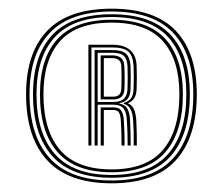

<svg xmlns="http://www.w3.org/2000/svg" viewBox="-20 -903 513 442"><path d="M237 -481Q137.2 -481 88.6 -534.1Q40 -587.2 40 -686Q40 -781 88.6 -832Q137.2 -883 237 -883Q336.5 -883 384.8 -832Q433 -781 433 -686Q433 -587.2 384.8 -534.1Q336.5 -481 237 -481ZM237 -487.5Q332.5 -487.5 378.8 -538.9Q425 -590.2 425 -686Q425 -778 378.8 -827.2Q332.5 -876.5 237 -876.5Q141 -876.5 94.5 -827.2Q48 -778 48 -686Q48 -590.2 94.5 -538.9Q141 -487.5 237 -487.5ZM237 -493.8Q145 -493.8 100.5 -543.6Q56 -593.5 56 -686Q56 -775 100.5 -822.6Q145 -870.2 237 -870.2Q328.8 -870.2 372.9 -822.6Q417 -775 417 -686Q417 -593.5 372.9 -543.6Q328.8 -493.8 237 -493.8ZM237 -500.2Q324.8 -500.2 366.9 -548.4Q409 -596.5 409 -686Q409 -771.8 366.9 -817.8Q324.8 -863.8 237 -863.8Q148.8 -863.8 106.4 -817.8Q64 -771.8 64 -686Q64 -596.5 106.4 -548.4Q148.8 -500.2 237 -500.2ZM237 -506.5Q152.8 -506.5 112.4 -553Q72 -599.5 72 -686Q72 -768.8 112.4 -813.1Q152.8 -857.5 237 -857.5Q320.8 -857.5 360.9 -813.1Q401 -768.8 401 -686Q401 -599.5 360.9 -553Q320.8 -506.5 237 -506.5ZM237 -513Q317 -513 355 -557.8Q393 -602.5 393 -686Q393 -765.5 355 -808.2Q317 -851 237 -851Q156.5 -851 118.2 -808.2Q80 -765.5 80 -686Q80 -602.5 118.2 -557.8Q156.5 -513 237 -513ZM183.5 -568V-800H238.2Q292.8 -800 294.5 -751.2Q295 -741.8 295 -724.6Q295 -707.5 294.5 -697.5Q294.2 -685.5 289.1 -677.2Q284 -669 275.2 -665.8V-664.5Q292 -659 293.8 -624.5Q294.5 -605.5 294.8 -596.2Q295 -587 295 -568H287.8Q288 -587 287.8 -596.2Q287.5 -605.5 286.5 -624.5Q285 -659.2 264.8 -664V-666Q276.5 -669.5 281.8 -677Q287 -684.5 287.5 -697.5Q288 -707.5 288 -725Q288 -742.5 287.5 -751.2Q286 -774.8 275.4 -784.2Q264.8 -793.8 238.2 -793.8H190.5V-568ZM211.8 -568V-655.8H241.2Q254.8 -655.8 259.6 -647.6Q264.5 -639.5 265.2 -624.2Q266.2 -605.8 266.5 -596.4Q266.8 -587 266.8 -568H259.8Q259.8 -587 259.5 -596.2Q259.2 -605.5 258.2 -624.2Q257.8 -635.8 254.5 -642.8Q251.2 -649.8 241.2 -649.8H219V-568ZM197.8 -568V-787.8H238.2Q260.8 -787.8 270 -779.4Q279.2 -771 280.5 -751.2Q281 -742.2 281 -724.9Q281 -707.5 280.5 -697.5Q280 -683.5 273.9 -675.6Q267.8 -667.8 255 -665.5V-664.5Q268.5 -662 273.6 -652.2Q278.8 -642.5 279.5 -624.5Q280.2 -605.5 280.5 -596.2Q280.8 -587 280.8 -568H273.8Q273.8 -587 273.5 -596.4Q273.2 -605.8 272.2 -624.2Q271.5 -643.2 264.8 -652.6Q258 -662 241 -662H204.8V-568ZM204.8 -668.2H241Q257.5 -668.2 265.2 -675.8Q273 -683.2 273.5 -697.5Q274 -707.5 274 -724.8Q274 -742 273.5 -751.2Q272.5 -767.5 265 -774.5Q257.5 -781.5 238.2 -781.5H204.8ZM211.8 -674.2V-775.5H238.2Q265.2 -775.5 266.2 -751.2Q266.8 -742 266.9 -724.8Q267 -707.5 266.5 -697.5Q266 -686.8 260 -680.5Q254 -674.2 241 -674.2ZM219 -680.5H241Q250.5 -680.5 254.8 -685.5Q259 -690.5 259.2 -697.5Q259.8 -707.5 259.8 -724.6Q259.8 -741.8 259.2 -751.2Q258.5 -769.2 238.2 -769.2H219Z"/></svg>

Font: Big Shoulders Inline Display Thin Black
Style: Regular
Weight: 900
Version: Version 2.002